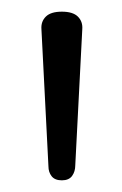

<svg xmlns="http://www.w3.org/2000/svg" viewBox="-20 -1078 209 329"><path d="M86 -769Q74 -769 68.5 -776Q63 -783 63 -793L51 -1028Q50 -1041 58.5 -1049.5Q67 -1058 86 -1058Q105 -1058 113.5 -1049.5Q122 -1041 121 -1028L109 -795Q109 -784 103.5 -776.5Q98 -769 86 -769Z"/></svg>

Font: Playwrite FR Moderne ExtraLight
Style: Regular
Weight: 250
Version: Version 1.002